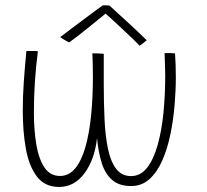

<svg xmlns="http://www.w3.org/2000/svg" viewBox="-20 -726 800 742"><path d="M208.5 -3.5Q153 -3.5 122.5 -43.8Q92 -84 80 -151Q68 -218 68 -298.5Q68 -354.5 72.2 -413.5Q76.5 -472.5 82 -529Q89 -529 104 -529Q119 -529 126.5 -528Q111 -410 111 -291.5Q111 -224 120.2 -168.2Q129.5 -112.5 151.5 -79.2Q173.5 -46 212 -46Q246.5 -46 270.8 -75.5Q295 -105 310 -157.5Q325 -210 332 -279.2Q339 -348.5 339 -428Q339 -446 338.5 -474.2Q338 -502.5 337 -520Q345.5 -520 360 -519.5Q374.5 -519 381 -518V-398.5Q381 -328 384 -264.2Q387 -200.5 397.2 -151.2Q407.5 -102 428.8 -73.8Q450 -45.5 486.5 -45.5Q523.5 -45.5 548.8 -78.2Q574 -111 589.5 -166.5Q605 -222 611.8 -291.2Q618.5 -360.5 618.5 -433Q618.5 -443 618 -460Q617.5 -477 617 -494Q616.5 -511 616 -520.5Q620.5 -521 624.8 -521Q629 -521 633 -521Q644.5 -521 656.5 -519.5Q659.5 -474 659.5 -426.5Q659.5 -375 654.5 -317.2Q649.5 -259.5 638 -204.5Q626.5 -149.5 606.8 -105Q587 -60.5 557.5 -33.8Q528 -7 486.5 -7Q440.5 -7 413.5 -30.5Q386.5 -54 373.2 -95.8Q360 -137.5 355 -192.5Q346 -110 306.8 -56.8Q267.5 -3.5 208.5 -3.5ZM403 -704.5Q434 -676.5 475.2 -638.5Q516.5 -600.5 547 -570.5Q539 -563.5 532.5 -558.5Q526 -553.5 519.5 -549Q508.5 -561 489.8 -579Q471 -597 450.5 -616.2Q430 -635.5 413 -651Q396 -666.5 388 -673.5Q380.5 -667 362.2 -652.2Q344 -637.5 322 -619.8Q300 -602 279.8 -586.2Q259.5 -570.5 247 -562Q242.5 -564 229.8 -571.5Q217 -579 212.5 -582.5Q233.5 -598.5 258.8 -617.5Q284 -636.5 308.5 -654.8Q333 -673 351.5 -686.8Q370 -700.5 377.5 -705.5Q383 -705.5 389.8 -705.5Q396.5 -705.5 403 -704.5Z"/></svg>

Font: Grandstander Thin
Style: Regular
Weight: 100
Designer: Tyler Finck
Foundry: Etcetera Type Co
Version: Version 1.200; ttfautohint (v1.8.3)